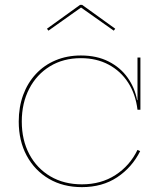

<svg xmlns="http://www.w3.org/2000/svg" viewBox="-20 -761 644 789"><path d="M316.5 8Q239.5 8 181 -26.2Q122.5 -60.5 89.8 -121.2Q57 -182 57 -261.5Q57 -321 75.2 -370.8Q93.5 -420.5 127.5 -457Q161.5 -493.5 208.5 -513.2Q255.5 -533 312.5 -533Q378 -533 426.5 -508.2Q475 -483.5 504.5 -441.8Q534 -400 543.5 -349.5H549L545 -310Q537.5 -373.5 506.8 -421.2Q476 -469 426.2 -495.5Q376.5 -522 312.5 -522Q240 -522 185.2 -488.5Q130.5 -455 100 -396.2Q69.5 -337.5 69.5 -261.5Q69.5 -185.5 100.5 -127.2Q131.5 -69 187.2 -36.2Q243 -3.5 316.5 -3.5Q395.5 -3.5 454.5 -41.8Q513.5 -80 545 -145L556 -140Q522.5 -73 461.5 -32.5Q400.5 8 316.5 8ZM545 -310V-524.5H557V-310ZM317.5 -741 453.5 -643 447.5 -635 313 -730 179 -635 173 -643 309 -741Z"/></svg>

Font: Hepta Slab ExtraLight Thin
Style: Regular
Weight: 250
Version: Version 1.102